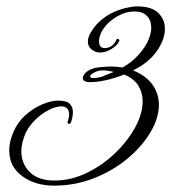

<svg xmlns="http://www.w3.org/2000/svg" viewBox="-20 -542 538 603"><path d="M150 41Q90 41 49.5 11Q9 -19 9 -69Q9 -97 22 -127Q35 -158 59.5 -180Q84 -202 112 -214Q140 -226 163 -226Q189 -226 199 -216Q209 -206 209 -190Q209 -175 203 -158Q201 -153 197 -153Q190 -153 193 -161Q197 -173 197 -183Q197 -197 189.5 -202.5Q182 -208 173 -208Q155 -208 132 -196Q109 -184 89.5 -164.5Q70 -145 60 -123Q47 -92 47 -67Q47 -28 73.5 -1.5Q100 25 151 25Q203 25 252.5 1Q302 -23 341.5 -61Q381 -99 404.5 -142Q428 -185 428 -224Q428 -251 414.5 -273Q401 -295 370 -308Q340 -296 312 -290Q284 -284 264 -284Q240 -284 240 -297Q240 -302 243 -306Q255 -325 286 -330Q309 -333 328 -333Q349 -333 365 -330Q395 -347 417.5 -372.5Q440 -398 449 -424Q455 -441 455 -455Q455 -478 441.5 -492Q428 -506 402 -506Q379 -506 356.5 -495Q334 -484 317 -466.5Q300 -449 294 -430Q291 -421 291 -413Q291 -391 308 -391Q322 -391 331.5 -398.5Q341 -406 345 -416Q346 -420 349 -420Q352 -420 354 -417.5Q356 -415 354 -412Q348 -399 330 -388Q312 -377 294 -377Q279 -377 266 -388Q256 -397 256 -411Q256 -425 265 -440Q274 -455 284 -466Q305 -488 329 -500Q353 -512 375 -517Q397 -522 410 -522Q456 -522 477 -501.5Q498 -481 498 -452Q498 -418 472.5 -381.5Q447 -345 398 -321Q441 -303 460 -274.5Q479 -246 479 -213Q479 -171 452.5 -126.5Q426 -82 380.5 -44Q335 -6 275.5 17.5Q216 41 150 41ZM274 -297Q279 -297 286 -298Q293 -299 303 -302Q306 -304 316.5 -308Q327 -312 337 -316Q330 -318 320.5 -319.5Q311 -321 304 -321Q288 -321 275.5 -314Q263 -307 263 -302Q263 -297 274 -297Z"/></svg>

Font: Mea Culpa
Style: Regular
Weight: 400
Designer: Robert E. Leuschke
Foundry: Robert E. Leuschke
Version: Version 1.010; ttfautohint (v1.8.3)